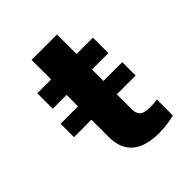

<svg xmlns="http://www.w3.org/2000/svg" viewBox="-187 -775 903 903"><g transform="rotate(-45 264.5 -324.0)"><path d="M352 10C393 10 424 4 455 -3V-110C441 -107 423 -106 404 -106C358 -106 339 -122 339 -161V-260H464V-349H339V-425H448V-528H339V-658H170V-528H78V-425H170V-349H54V-260H170V-146C170 -43 230 10 352 10Z"/></g></svg>

Font: Asimov
Style: XWid
Weight: 500
Designer: Google
Version: Version 2.000980; 2014